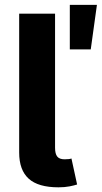

<svg xmlns="http://www.w3.org/2000/svg" viewBox="-20 -785 428 808"><path d="M226.2 3.3Q140.8 3.3 100.8 -33Q60.7 -69.2 60.7 -143.2V-727.5H211.7V-163.3Q211.7 -137.7 220.9 -126.2Q230.1 -114.6 251.8 -114.6Q263.3 -114.6 269.7 -115.5Q276.1 -116.3 280.7 -118L304.5 -8.6Q293.2 -4.8 272.8 -0.7Q252.4 3.3 226.2 3.3ZM273.8 -577.1V-764.6H387.9L361.9 -577.1Z"/></svg>

Font: GitLab Sans
Style: Regular
Weight: 400
Designer: Rasmus Andersson
Foundry: Modifications by GitLab B.V., manufactured by rsms
Version: Version 4.000;git-c8fb6b7